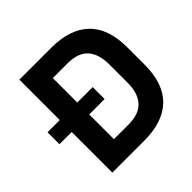

<svg xmlns="http://www.w3.org/2000/svg" viewBox="-178 -861 1022 1022"><g transform="rotate(-45 333.0 -350.0)"><path d="M106 0V-700H346Q487 -700 560.5 -628.5Q634 -557 634 -416V-284Q634 -143 560.5 -71.5Q487 0 346 0ZM238 -120H348Q428 -120 465 -162Q502 -204 502 -280V-420Q502 -497 465 -538.5Q428 -580 348 -580H238ZM14 -306V-396H354V-306Z"/></g></svg>

Font: Space Grotesk Frontify
Style: Bold
Weight: 700
Designer: Florian Karsten
Version: Version 2.000